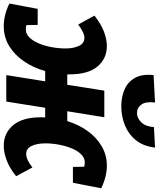

<svg xmlns="http://www.w3.org/2000/svg" viewBox="47 -926 869 1052"><g transform="rotate(90 482.0 -400.5)"><path d="M99 14Q71 14 39.5 6.5Q8 -1 -24 -17L5 -172H93L94 -110Q106 -107 117 -107Q142 -107 161.5 -126.5Q181 -146 194.5 -178.5Q208 -211 215 -249Q222 -287 222 -324Q222 -368 208 -398Q194 -428 164 -428Q150 -428 131 -419Q112 -410 91 -394L42 -483Q86 -518 128.5 -534.5Q171 -551 208 -551Q278 -551 321 -499.5Q364 -448 364 -346Q364 -339 364 -334H421L453 -537H599L566 -334H620Q639 -396 674 -445Q709 -494 757.5 -522.5Q806 -551 865 -551Q893 -551 924 -543.5Q955 -536 988 -520L958 -365H871L870 -427Q857 -430 846 -430Q822 -430 802.5 -410.5Q783 -391 769.5 -358.5Q756 -326 749 -288Q742 -250 742 -214Q742 -169 756 -139Q770 -109 800 -109Q831 -109 874 -143L922 -54Q879 -19 836 -2.5Q793 14 755 14Q686 14 642.5 -37.5Q599 -89 599 -191Q599 -203 600 -213H547L513 0H368L402 -213H346Q328 -149 293 -97.5Q258 -46 209 -16Q160 14 99 14ZM539 -630Q488 -630 446.5 -648Q405 -666 383 -705.5Q361 -745 368 -807L518 -815Q512 -764 529.5 -740Q547 -716 575 -716Q604 -716 627 -740Q650 -764 653 -809L765 -815Q758 -751 724.5 -710Q691 -669 642 -649.5Q593 -630 539 -630Z"/></g></svg>

Font: Bitter ExtraBold
Style: Italic
Weight: 800
Italic angle: -9°
Designer: Sol Matas, and Bitter project Authors
Foundry: Sol Matas
Version: Version 2.001